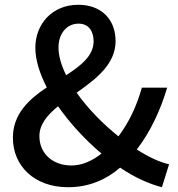

<svg xmlns="http://www.w3.org/2000/svg" viewBox="-20 -770 746 804"><path d="M265 14C353 14 425 -18 483 -68C543 -27 604 0 658 14L688 -82C648 -91 601 -113 553 -144C611 -220 652 -309 680 -403H574C552 -324 519 -256 476 -199C411 -251 347 -316 301 -382C382 -439 464 -501 464 -598C464 -688 405 -750 308 -750C199 -750 128 -670 128 -570C128 -519 146 -462 176 -404C101 -354 34 -293 34 -193C34 -76 123 14 265 14ZM405 -127C366 -96 323 -77 279 -77C202 -77 145 -126 145 -200C145 -249 178 -288 223 -325C273 -254 337 -184 405 -127ZM257 -455C237 -496 225 -535 225 -571C225 -629 259 -671 309 -671C353 -671 372 -637 372 -597C372 -537 320 -496 257 -455Z"/></svg>

Font: Noto Sans CJK SC Medium
Style: Regular
Weight: 500
Designer: Ryoko NISHIZUKA 西塚涼子 (kana, bopomofo & ideographs); Paul D. Hunt (Latin, Greek & Cyrillic); Sandoll Communications 산돌커뮤니
Foundry: Adobe
Version: Version 2.004;hotconv 1.0.118;makeotfexe 2.5.65603